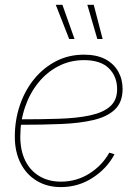

<svg xmlns="http://www.w3.org/2000/svg" viewBox="-20 -762 557 790"><path d="M230.5 7.8Q173.8 7.8 131.1 -18.1Q88.4 -43.9 64.7 -90.6Q41 -137.2 41 -199.7Q41 -268.1 61.8 -329.1Q82.5 -390.1 120.6 -436.8Q158.7 -483.4 210.7 -510.3Q262.7 -537.1 325.7 -537.1Q377.9 -537.1 413.1 -518.6Q448.2 -500 466.3 -468Q484.4 -436 484.4 -396Q484.4 -341.8 453.1 -311.8Q421.9 -281.7 365.2 -268.3Q308.6 -254.9 230.5 -251.7Q152.3 -248.5 58.1 -248.5V-271Q149.4 -271 223.6 -273.4Q297.9 -275.9 351.1 -287.4Q404.3 -298.8 433.1 -324.2Q461.9 -349.6 461.9 -395Q461.9 -447.8 427.7 -481.2Q393.6 -514.6 325.7 -514.6Q268.1 -514.6 220 -489.5Q171.9 -464.4 137 -420.9Q102.1 -377.4 82.8 -320.6Q63.5 -263.7 63.5 -199.7Q63.5 -143.1 83.7 -101.6Q104 -60.1 141.8 -37.4Q179.7 -14.6 230.5 -14.6Q294.9 -14.6 347.7 -47.9Q400.4 -81.1 429.7 -133.8L451.2 -127.4Q420.4 -68.8 361.3 -30.5Q302.2 7.8 230.5 7.8ZM380.4 -601.6 339.4 -742.2H365.7L402.3 -601.6ZM264.6 -601.6 209.5 -742.2H236.8L286.6 -601.6Z"/></svg>

Font: Inter 24pt Thin
Style: Italic
Weight: 250
Italic angle: -9.3988°
Version: Version 4.001;git-66647c0bb